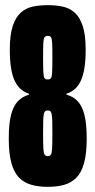

<svg xmlns="http://www.w3.org/2000/svg" viewBox="-20 -716 370 744"><path d="M165 8Q131 8 103 0.5Q75 -7 55 -26.5Q35 -46 24.5 -83Q14 -120 14 -179Q14 -237 23 -271.5Q32 -306 49.5 -324Q67 -342 92 -349V-353Q54 -365 36 -405Q18 -445 18 -523Q18 -581 29.5 -615.5Q41 -650 61 -667.5Q81 -685 107.5 -690.5Q134 -696 165 -696Q196 -696 222.5 -690.5Q249 -685 269 -667.5Q289 -650 300.5 -615.5Q312 -581 312 -523Q312 -445 294 -405Q276 -365 238 -353V-349Q264 -342 281 -324Q298 -306 307 -271.5Q316 -237 316 -179Q316 -120 305.5 -83Q295 -46 275 -26.5Q255 -7 227.5 0.5Q200 8 165 8ZM165 -111Q173 -111 177 -116.5Q181 -122 182 -141Q183 -160 183 -200Q183 -230 182.5 -248Q182 -266 180 -274.5Q178 -283 174.5 -285.5Q171 -288 165 -288Q159 -288 155.5 -285.5Q152 -283 150 -274.5Q148 -266 147.5 -248Q147 -230 147 -200Q147 -160 148 -141Q149 -122 153 -116.5Q157 -111 165 -111ZM165 -408Q173 -408 177 -412.5Q181 -417 182 -435Q183 -453 183 -493Q183 -533 182 -550.5Q181 -568 177 -572.5Q173 -577 166 -577Q157 -577 153 -572.5Q149 -568 148 -550.5Q147 -533 147 -493Q147 -453 148 -435Q149 -417 153 -412.5Q157 -408 165 -408Z"/></svg>

Font: Saira UltraCondensed Black
Style: Regular
Weight: 900
Width: 1
Designer: Hector Gatti with collaboration of the Omnibus-Type team
Foundry: Omnibus-Type
Version: Version 1.101